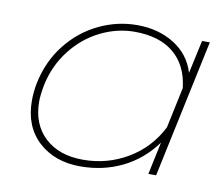

<svg xmlns="http://www.w3.org/2000/svg" viewBox="-63 -568 748 657"><g transform="rotate(10 311.5 -240.0)"><path d="M53 -178Q53 -208 59 -239Q75 -317 120.5 -375Q166 -433 230 -464Q294 -495 364 -495Q437 -495 492 -461Q547 -427 566 -365L591 -480H618L516 0H489L513 -113Q467 -50 400.5 -17.5Q334 15 255 15Q165 15 109 -37Q53 -89 53 -178ZM524 -168 554 -310Q545 -388 495 -429.5Q445 -471 359 -471Q298 -471 240.5 -442.5Q183 -414 141.5 -361Q100 -308 85 -239Q78 -202 78 -180Q78 -101 127 -55Q176 -9 260 -9Q344 -9 415 -51Q486 -93 524 -168Z"/></g></svg>

Font: Prompt Thin
Style: Italic
Weight: 250
Italic angle: -12°
Designer: Katatrad Team
Foundry: CadsonDemak
Version: Version 1.001